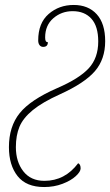

<svg xmlns="http://www.w3.org/2000/svg" viewBox="-20 -744 444 774"><path d="M16 -151Q16 -234 59.5 -288Q103 -342 211 -389Q299 -427 337.5 -468.5Q376 -510 376 -577Q376 -638 348.5 -668.5Q321 -699 273 -699Q228 -699 195 -670.5Q162 -642 162 -593Q162 -583 164.5 -578.5Q167 -574 173 -574Q173 -555 154 -555Q145 -555 139.5 -562Q134 -569 134 -581Q134 -651 176 -687.5Q218 -724 277 -724Q336 -724 370 -686.5Q404 -649 404 -578Q404 -505 362.5 -457Q321 -409 222 -364Q151 -332 112 -300Q73 -268 58.5 -233Q44 -198 44 -151Q44 -92 74 -53.5Q104 -15 159 -15Q242 -15 295 -86Q305 -82 305 -65Q305 -52 285.5 -34Q266 -16 232 -3Q198 10 158 10Q86 10 51 -34Q16 -78 16 -151Z"/></svg>

Font: Noto Serif CondThin
Style: Italic
Weight: 250
Width: 3
Italic angle: -12°
Designer: Monotype Design Team
Foundry: Monotype Imaging Inc.
Version: Version 1.001